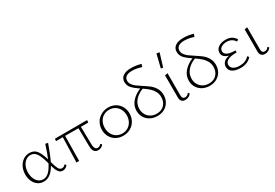

<svg xmlns="http://www.w3.org/2000/svg" viewBox="39 -1606 3583 2504"><g transform="rotate(-30 1830.5 -353.5)"><path d="M580 -38Q568 -19 547.5 -7.5Q527 4 504 4Q464 4 441 -30.5Q418 -65 399 -129Q361 -63 317 -29.5Q273 4 217 4Q170 4 132 -22Q94 -48 73 -93.5Q52 -139 52 -196Q52 -258 76.5 -308Q101 -358 143.5 -386.5Q186 -415 238 -415Q308 -415 345.5 -364.5Q383 -314 409 -221Q441 -296 479 -415L517 -407Q460 -248 422 -172Q442 -98 460 -63.5Q478 -29 510 -29Q541 -29 562 -57ZM388 -173 380 -201Q355 -291 323 -338Q291 -385 236 -385Q197 -385 165 -361.5Q133 -338 114.5 -296Q96 -254 96 -201Q96 -125 132.5 -75.5Q169 -26 226 -26Q273 -26 312 -62.5Q351 -99 388 -173Z M1118 -38Q1105 -18 1084 -7Q1063 4 1038 4Q960 4 959 -102L955 -374L755 -375L750 0H709L720 -375H618L621 -409L1106 -410L1103 -374H992L997 -108Q998 -27 1047 -27Q1079 -27 1098 -55Z M1209 -202Q1209 -262 1237 -310.5Q1265 -359 1314.5 -387Q1364 -415 1425 -415Q1483 -415 1529.5 -388.5Q1576 -362 1602.5 -315Q1629 -268 1629 -210Q1629 -149 1601.5 -100Q1574 -51 1525 -23.5Q1476 4 1415 4Q1356 4 1309 -22.5Q1262 -49 1235.5 -96Q1209 -143 1209 -202ZM1586 -206Q1586 -257 1564.5 -297.5Q1543 -338 1505.5 -360.5Q1468 -383 1421 -383Q1372 -383 1334 -360Q1296 -337 1275 -296.5Q1254 -256 1254 -206Q1254 -154 1275.5 -113.5Q1297 -73 1334.5 -50.5Q1372 -28 1420 -28Q1468 -28 1506 -51.5Q1544 -75 1565 -116Q1586 -157 1586 -206Z M1950 -437Q2009 -400 2046 -370.5Q2083 -341 2109 -297Q2135 -253 2135 -195Q2135 -140 2110 -94.5Q2085 -49 2038.5 -22.5Q1992 4 1931 4Q1871 4 1824 -21Q1777 -46 1750.5 -90.5Q1724 -135 1724 -190Q1724 -270 1778 -329.5Q1832 -389 1912 -420Q1844 -465 1809.5 -503.5Q1775 -542 1775 -595Q1775 -650 1817 -680.5Q1859 -711 1940 -711Q2013 -711 2088 -689L2074 -649Q1998 -674 1934 -674Q1874 -674 1844 -652Q1814 -630 1814 -591Q1814 -560 1832 -534Q1850 -508 1876 -488Q1902 -468 1950 -437ZM2094 -186Q2094 -235 2073 -273.5Q2052 -312 2019.5 -340.5Q1987 -369 1939 -402Q1862 -374 1815 -319.5Q1768 -265 1768 -194Q1768 -146 1789.5 -108Q1811 -70 1849.5 -48.5Q1888 -27 1937 -27Q2010 -27 2052 -72.5Q2094 -118 2094 -186Z M2278 -76V-407L2320 -414V-82Q2320 -27 2364 -27Q2380 -27 2395 -35.5Q2410 -44 2421 -61L2439 -44Q2425 -21 2402 -8.5Q2379 4 2351 4Q2315 4 2296 -16.5Q2277 -37 2278 -76ZM2275 -512 2324 -711 2367 -703 2307 -506Z M2737 -437Q2796 -400 2833 -370.5Q2870 -341 2896 -297Q2922 -253 2922 -195Q2922 -140 2897 -94.5Q2872 -49 2825.5 -22.5Q2779 4 2718 4Q2658 4 2611 -21Q2564 -46 2537.5 -90.5Q2511 -135 2511 -190Q2511 -270 2565 -329.5Q2619 -389 2699 -420Q2631 -465 2596.5 -503.5Q2562 -542 2562 -595Q2562 -650 2604 -680.5Q2646 -711 2727 -711Q2800 -711 2875 -689L2861 -649Q2785 -674 2721 -674Q2661 -674 2631 -652Q2601 -630 2601 -591Q2601 -560 2619 -534Q2637 -508 2663 -488Q2689 -468 2737 -437ZM2881 -186Q2881 -235 2860 -273.5Q2839 -312 2806.5 -340.5Q2774 -369 2726 -402Q2649 -374 2602 -319.5Q2555 -265 2555 -194Q2555 -146 2576.5 -108Q2598 -70 2636.5 -48.5Q2675 -27 2724 -27Q2797 -27 2839 -72.5Q2881 -118 2881 -186Z M3349 -65Q3289 4 3183 4Q3110 4 3064.5 -24Q3019 -52 3019 -105Q3019 -145 3046.5 -173Q3074 -201 3129 -213Q3086 -224 3062.5 -247Q3039 -270 3039 -304Q3039 -354 3081.5 -384.5Q3124 -415 3194 -415Q3292 -415 3338 -337L3312 -318Q3295 -348 3264.5 -366Q3234 -384 3190 -384Q3140 -384 3108.5 -362.5Q3077 -341 3077 -307Q3077 -269 3117.5 -249Q3158 -229 3236 -229V-199Q3143 -199 3101.5 -175.5Q3060 -152 3060 -112Q3060 -73 3094 -50.5Q3128 -28 3187 -28Q3278 -28 3330 -87Z M3477 -76V-407L3519 -414V-82Q3519 -27 3563 -27Q3579 -27 3594 -35.5Q3609 -44 3620 -61L3638 -44Q3624 -21 3601 -8.5Q3578 4 3550 4Q3514 4 3495 -16.5Q3476 -37 3477 -76Z"/></g></svg>

Font: Ysabeau Light
Style: Regular
Weight: 300
Designer: Christian Thalmann (Catharsis Fonts)
Version: Version 0.003